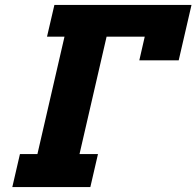

<svg xmlns="http://www.w3.org/2000/svg" viewBox="-20 -760 798 780"><path d="M61 -134H132L242 -611H171L201 -740H758L706 -515H546L568 -611H413L303 -134H378L347 0H30Z"/></svg>

Font: Arvo
Style: Bold Italic
Weight: 700
Italic angle: -13°
Designer: Anton Koovit (Cyrillic Expansion: Cyreal)
Foundry: Anton Koovit, Yassin Baggar
Version: Version 3.000